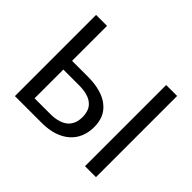

<svg xmlns="http://www.w3.org/2000/svg" viewBox="-150 -958 1199 1199"><g transform="rotate(45 449.5 -358.5)"><path d="M327.1 -77.1Q368.2 -77.1 398.4 -86.9Q427.7 -95.7 446.3 -112.3Q465.8 -129.9 474.6 -153.3Q483.4 -176.8 483.4 -205.1Q483.4 -235.4 474.6 -258.8Q465.8 -282.2 446.3 -297.9Q427.7 -314.5 398.4 -322.3Q369.1 -331.1 327.1 -331.1Q281.2 -331.1 188.5 -331.1Q188.5 -267.6 188.5 -77.1Q222.7 -77.1 327.1 -77.1ZM327.1 -408.2Q392.6 -408.2 440.4 -393.6Q488.3 -379.9 518.6 -353.5Q549.8 -328.1 564.5 -293Q579.1 -256.8 579.1 -214.8Q579.1 -165 562.5 -126Q545.9 -85.9 512.7 -57.6Q481.4 -30.3 433.6 -14.6Q386.7 0 327.1 0Q248 0 91.8 0Q91.8 -67.4 91.8 -268.6Q91.8 -380.9 91.8 -716.8Q115.2 -716.8 188.5 -716.8Q188.5 -639.6 188.5 -408.2Q222.7 -408.2 327.1 -408.2ZM807.6 0Q783.2 0 710.9 0Q710.9 -178.7 710.9 -716.8Q734.4 -716.8 807.6 -716.8Q807.6 -537.1 807.6 0Z"/></g></svg>

Font: Lato
Style: Regular
Weight: 400
Designer: Lukasz Dziedzic with Adam Twardoch and Botio Nikoltchev
Version: Version 2.015; 2015-08-06; http://www.latofonts.com/